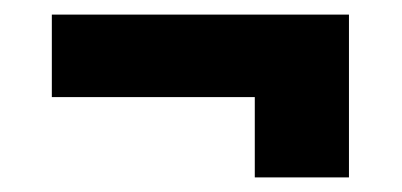

<svg xmlns="http://www.w3.org/2000/svg" viewBox="-20 -414 550 263"><path d="M51 -394H458V-171H329V-281H51Z"/></svg>

Font: Khand ExtraBold
Style: Regular
Weight: 800
Designer: Sanchit Sawaria and Jyotish Sonowal (Devanagari), Satya Rajpurohit (Latin)
Foundry: Indian Type Foundry
Version: Version 2.000;PS 1.0;hotconv 1.0.79;makeotf.lib2.5.61930